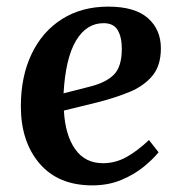

<svg xmlns="http://www.w3.org/2000/svg" viewBox="-20 -546 545 580"><path d="M307 -526Q387 -526 426.5 -491.5Q466 -457 466 -400Q466 -347 439.5 -316Q413 -285 369.5 -267.5Q326 -250 275 -237L173 -212Q177 -138 207 -95.5Q237 -53 291 -53Q328 -53 361 -71Q394 -89 430 -123L459 -86Q443 -66 414.5 -42.5Q386 -19 346.5 -2.5Q307 14 259 14Q156 14 99.5 -52Q43 -118 43 -225Q43 -315 75.5 -383Q108 -451 167.5 -488.5Q227 -526 307 -526ZM348 -399Q348 -434 335.5 -455Q323 -476 293 -476Q241 -476 209.5 -423Q178 -370 172 -264L254 -285Q301 -297 324.5 -321Q348 -345 348 -399Z"/></svg>

Font: Literata 36pt SemiBold
Style: Italic
Weight: 600
Italic angle: -2°
Designer: Latin by Veronika Burian and Jose Scaglione. Greek by Irene Vlachou. Cyrillic by Vera Evstafieva
Foundry: TypeTogether
Version: Version 3.002